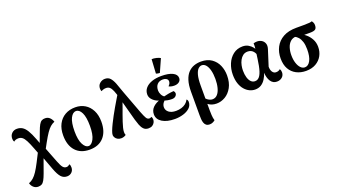

<svg xmlns="http://www.w3.org/2000/svg" viewBox="-75 -1437 4113 2335"><g transform="rotate(-20 1981.5 -269.0)"><path d="M483 225Q438 225 407.5 192Q377 159 347 79L277 -110L253 -149L222 -230Q195 -301 174 -341Q153 -381 131.5 -397Q110 -413 83 -413Q64 -413 48.5 -408Q33 -403 22 -392Q16 -401 13.5 -411Q11 -421 11 -434Q11 -475 37.5 -501.5Q64 -528 104 -528Q143 -528 173 -510Q203 -492 230 -448.5Q257 -405 286 -328L320 -238L346 -197L426 9Q450 71 468.5 93.5Q487 116 515 116Q526 116 535.5 111.5Q545 107 557 96Q564 105 566.5 115Q569 125 569 140Q569 177 544.5 201Q520 225 483 225ZM111 223Q76 223 51 200.5Q26 178 18 145Q50 133 77 109.5Q104 86 131 45Q158 4 191 -60L272 -219L305 -127L226 93Q207 145 191 173.5Q175 202 156.5 212.5Q138 223 111 223ZM333 -143 287 -216 356 -401Q375 -453 391 -481.5Q407 -510 426 -521Q445 -532 471 -531Q506 -531 529.5 -508.5Q553 -486 564 -453Q534 -441 508 -418.5Q482 -396 454.5 -355.5Q427 -315 390 -248Z M854 14Q737 14 672 -58Q607 -130 607 -258Q607 -344 639 -405Q671 -466 728 -498.5Q785 -531 860 -531Q930 -531 984 -498.5Q1038 -466 1069.5 -405Q1101 -344 1101 -258Q1101 -130 1036 -58Q971 14 854 14ZM854 -32Q893 -32 923 -89Q953 -146 953 -258Q953 -371 925 -428Q897 -485 854 -485Q811 -485 782.5 -428Q754 -371 754 -258Q754 -146 784.5 -89Q815 -32 854 -32Z M1614 15Q1575 15 1552 -8.5Q1529 -32 1515.5 -68Q1502 -104 1491 -142L1408 -448Q1390 -515 1374 -553Q1358 -591 1339.5 -607Q1321 -623 1294 -623Q1272 -623 1254 -616.5Q1236 -610 1228 -606Q1227 -611 1224.5 -621.5Q1222 -632 1222 -639Q1222 -683 1251.5 -708Q1281 -733 1318 -733Q1360 -733 1385 -706.5Q1410 -680 1430.5 -628Q1451 -576 1477 -498L1587 -204Q1610 -144 1625 -119.5Q1640 -95 1663 -95Q1672 -95 1680 -98.5Q1688 -102 1693 -105Q1695 -102 1699 -92Q1703 -82 1703 -65Q1703 -48 1693.5 -29.5Q1684 -11 1664.5 2Q1645 15 1614 15ZM1260 15Q1232 15 1212.5 3Q1193 -9 1183.5 -26Q1174 -43 1174 -57Q1174 -77 1187 -111Q1200 -145 1221 -188Q1242 -231 1267 -277Q1292 -323 1317.5 -367Q1343 -411 1364.5 -446.5Q1386 -482 1399 -504L1449 -474Q1442 -447 1430 -410.5Q1418 -374 1402.5 -332.5Q1387 -291 1372 -249Q1357 -207 1344 -168Q1331 -129 1323.5 -97.5Q1316 -66 1316 -45Q1316 -33 1317.5 -23.5Q1319 -14 1324 -6Q1314 2 1297 8.5Q1280 15 1260 15Z M1955 18Q1852 18 1791.5 -20Q1731 -58 1731 -122Q1731 -176 1769 -212.5Q1807 -249 1867 -266L1866 -254Q1810 -267 1774 -301Q1738 -335 1738 -376Q1738 -424 1767.5 -458.5Q1797 -493 1850 -512Q1903 -531 1974 -531Q2068 -531 2120 -505Q2172 -479 2172 -434Q2172 -403 2148 -384.5Q2124 -366 2085 -366Q2063 -366 2043.5 -371Q2024 -376 2015 -383Q2029 -394 2036 -409Q2043 -424 2043 -437Q2043 -460 2024 -472.5Q2005 -485 1979 -485Q1931 -485 1904.5 -456.5Q1878 -428 1878 -377Q1878 -352 1892 -323.5Q1906 -295 1934 -279L1932 -251Q1910 -241 1892.5 -216Q1875 -191 1875 -162Q1875 -122 1908.5 -96Q1942 -70 2001 -70Q2039 -70 2071.5 -80Q2104 -90 2128.5 -109.5Q2153 -129 2166 -157Q2174 -151 2178 -141.5Q2182 -132 2182 -121Q2182 -75 2148.5 -44Q2115 -13 2063 2.5Q2011 18 1955 18ZM2003 -222Q1975 -222 1947.5 -227Q1920 -232 1895 -242L1914 -283Q1945 -291 1979.5 -297.5Q2014 -304 2053 -307Q2068 -291 2068 -276Q2068 -254 2050.5 -238Q2033 -222 2003 -222ZM1972 -571Q1960 -572 1946 -574Q1932 -576 1924 -580L1935 -763Q1962 -765 1996 -756.5Q2030 -748 2046 -737Z M2330 224Q2300 224 2283.5 210Q2267 196 2260 174Q2253 152 2251.5 126Q2250 100 2250 76V-226Q2250 -314 2269 -373Q2288 -432 2321 -466.5Q2354 -501 2396.5 -516Q2439 -531 2487 -531Q2570 -531 2624 -493Q2678 -455 2704 -394.5Q2730 -334 2730 -265Q2730 -173 2695.5 -110.5Q2661 -48 2607.5 -16.5Q2554 15 2496 15Q2431 15 2387.5 -19.5Q2344 -54 2308 -109L2346 -164Q2368 -100 2401.5 -75.5Q2435 -51 2466 -51Q2504 -51 2530 -80Q2556 -109 2569 -159.5Q2582 -210 2582 -272Q2582 -336 2569.5 -384Q2557 -432 2534.5 -458.5Q2512 -485 2481 -485Q2457 -485 2435 -463.5Q2413 -442 2399.5 -392.5Q2386 -343 2386 -258V63Q2386 87 2388 125.5Q2390 164 2400 196Q2391 205 2371.5 214.5Q2352 224 2330 224Z M2995 15Q2958 15 2923 -1.5Q2888 -18 2859.5 -51Q2831 -84 2814.5 -133Q2798 -182 2798 -247Q2798 -321 2825 -386Q2852 -451 2903.5 -491Q2955 -531 3026 -531Q3068 -531 3099.5 -512.5Q3131 -494 3151.5 -468Q3172 -442 3179 -417L3162 -352Q3161 -390 3134 -420.5Q3107 -451 3063 -451Q3027 -451 3002 -432Q2977 -413 2961 -383Q2945 -353 2938 -318.5Q2931 -284 2931 -252Q2931 -202 2942.5 -163Q2954 -124 2975.5 -102.5Q2997 -81 3027 -81Q3049 -81 3065.5 -92Q3082 -103 3094.5 -123.5Q3107 -144 3116.5 -173.5Q3126 -203 3133.5 -241Q3141 -279 3147 -324L3159 -412Q3164 -444 3166 -473Q3168 -502 3166 -519Q3174 -523 3187 -525Q3200 -527 3212 -527Q3246 -527 3272 -510.5Q3298 -494 3308.5 -464.5Q3319 -435 3306 -394L3241 -190Q3241 -146 3258.5 -121Q3276 -96 3304 -96Q3322 -96 3334.5 -101Q3347 -106 3359 -116Q3371 -97 3371 -72Q3371 -33 3344 -9Q3317 15 3275 15Q3225 15 3196 -28Q3167 -71 3163 -148H3167Q3152 -100 3128.5 -63Q3105 -26 3072 -5.5Q3039 15 2995 15Z M3654 14Q3584 14 3529 -14.5Q3474 -43 3443 -98Q3412 -153 3412 -233Q3412 -314 3446 -379Q3480 -444 3548 -482Q3616 -520 3719 -520H3812Q3867 -520 3889 -522.5Q3911 -525 3922 -530Q3931 -521 3937.5 -506Q3944 -491 3944 -474Q3944 -434 3924.5 -420Q3905 -406 3855 -406H3732L3685 -422Q3637 -422 3606.5 -394.5Q3576 -367 3562 -322.5Q3548 -278 3548 -227Q3548 -170 3562 -126Q3576 -82 3600 -57Q3624 -32 3654 -32Q3698 -32 3726 -83Q3754 -134 3754 -228Q3754 -288 3741 -327.5Q3728 -367 3707 -390.5Q3686 -414 3662 -424L3726 -430Q3765 -420 3802.5 -389.5Q3840 -359 3865 -313.5Q3890 -268 3890 -212Q3890 -149 3862 -98Q3834 -47 3781 -16.5Q3728 14 3654 14Z"/></g></svg>

Font: Arima Thin
Style: Regular
Weight: 100
Designer: Joana Correia and Natanael Gama
Foundry: NDISCOVER
Version: Version 1.101;gftools[0.9.23]